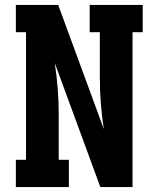

<svg xmlns="http://www.w3.org/2000/svg" viewBox="-20 -755 640 775"><path d="M44 0V-110H85V-625H44V-735H215L399 -234Q391 -286 387 -337.5Q383 -389 383 -441V-625H342V-735H556V-625H515V0H385L201 -501Q209 -449 213 -397.5Q217 -346 217 -294V-110H258V0Z"/></svg>

Font: Iosevka HT Extrabold Extended
Style: Regular
Weight: 800
Width: 7
Monospace: yes
Designer: Belleve Invis
Foundry: Belleve Invis
Version: Version 32.3.0; ttfautohint (v1.8.4)